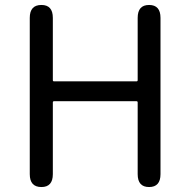

<svg xmlns="http://www.w3.org/2000/svg" viewBox="-20 -754 768 774"><path d="M147 0Q100 0 100 -52V-682Q100 -734 147 -734Q193 -734 193 -682V-431Q193 -426 198 -426H530Q535 -426 535 -431V-682Q535 -734 581 -734Q627 -734 627 -682V-52Q627 0 581 0Q535 0 535 -52V-341Q535 -346 530 -346H198Q193 -346 193 -341V-52Q193 0 147 0Z"/></svg>

Font: Resource Han Rounded KR
Style: Regular
Weight: 400
Designer: Cyano Hao (round all glyphs); Ryoko NISHIZUKA 西塚涼子 (kana, bopomofo & ideographs); Paul D. Hunt (Latin, Greek & Cyrillic)
Foundry: Cyano Hao
Version: 0.990